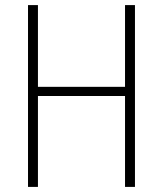

<svg xmlns="http://www.w3.org/2000/svg" viewBox="-20 -734 640 754"><path d="M90 0H129V-357H471V0H510V-714H471V-393H129V-714H90Z"/></svg>

Font: Noto Sans Mono ExtraLight
Style: Regular
Weight: 200
Designer: Monotype Design Team
Foundry: Monotype Imaging Inc.
Version: Version 2.014